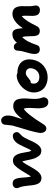

<svg xmlns="http://www.w3.org/2000/svg" viewBox="1194 -1972 844 3271"><g transform="rotate(-90 1615.5 -337.0)"><path d="M220.2 -51.8Q164.6 -51.8 134.8 -88.9Q105 -126 95.2 -208Q93.8 -220.7 88.9 -263.7Q84 -306.6 82.3 -319.6Q80.6 -332.5 76.2 -359.6Q71.8 -386.7 66.9 -402.6Q62 -418.5 55.2 -433.1Q34.2 -479 56.2 -511Q78.1 -543 126 -543Q155.3 -543 174.1 -530.3Q192.9 -517.6 205.1 -485.8Q217.8 -454.1 221.9 -406Q226.1 -357.9 229.7 -309.6Q233.4 -261.2 244.1 -231Q263.7 -256.8 297.1 -314.2Q330.6 -371.6 350.1 -401.9Q397 -473.6 432.1 -505.9Q467.3 -538.1 512.2 -538.1Q565.4 -538.1 594 -505.1Q622.6 -472.2 641.1 -402.8Q648.9 -372.1 654.8 -330.6Q660.6 -289.1 666.7 -264.2Q672.9 -239.3 685.1 -223.1Q707.5 -255.4 746.1 -342.5Q784.7 -429.7 809.1 -463.9Q864.3 -540 935.1 -540Q967.8 -540 985.8 -515.9Q1003.9 -491.7 998 -460Q994.6 -437.5 960.9 -409.2Q943.8 -395 929.2 -377.2Q914.6 -359.4 902.6 -337.2Q890.6 -314.9 881.8 -296.1Q873 -277.3 860.6 -249.3Q848.1 -221.2 839.8 -204.1Q798.8 -119.6 760.7 -86.9Q722.7 -54.2 684.1 -54.2Q645.5 -54.2 618.4 -73Q591.3 -91.8 566.9 -138.2Q547.9 -174.8 536.1 -224.1Q524.4 -273.4 516.4 -316.7Q508.3 -359.9 499 -379.9Q476.1 -354.5 452.1 -313.2Q428.2 -272 399.2 -220.5Q370.1 -168.9 340.8 -128.9Q283.2 -51.8 220.2 -51.8Z M1059.1 30.8Q1019 30.8 998.8 -9.5Q978.5 -49.8 989.7 -106Q1006.8 -190.4 1030.8 -274.2Q1054.7 -357.9 1077.1 -428Q1099.6 -498 1108.9 -538.1Q1117.2 -578.6 1120.4 -622.8Q1123.5 -667 1127 -684.1Q1131.8 -707 1150.4 -722.9Q1168.9 -738.8 1199.7 -738.8Q1244.6 -738.8 1269.3 -689.9Q1293.9 -641.1 1272.9 -545.9Q1264.2 -510.7 1218.8 -373Q1334.5 -533.2 1437 -533.2Q1485.8 -533.2 1515.9 -513.9Q1545.9 -494.6 1558.3 -457.8Q1570.8 -420.9 1573.2 -367.7Q1575.7 -314.5 1568.8 -247.1Q1565.9 -211.4 1565.4 -182.1Q1564.9 -152.8 1566.2 -134Q1567.4 -115.2 1571 -97.4Q1574.7 -79.6 1577.6 -70.1Q1580.6 -60.5 1585.4 -46.9Q1586.9 -42.5 1587.9 -40Q1595.2 -19.5 1590.8 3.9Q1585.4 30.8 1564.5 47.9Q1543.5 64.9 1510.7 64.9Q1477.5 64.9 1454.8 47.6Q1432.1 30.3 1421.1 -0.2Q1410.2 -30.8 1407 -66.7Q1403.8 -102.5 1406.7 -145Q1413.1 -237.3 1411.4 -281Q1409.7 -324.7 1399.9 -354Q1364.7 -340.8 1293.2 -252.2Q1221.7 -163.6 1132.8 -18.1Q1115.7 9.8 1098.6 20.3Q1081.5 30.8 1059.1 30.8Z M1934.6 53.2Q1867.2 53.2 1813.2 30.5Q1759.3 7.8 1726.8 -31Q1694.3 -69.8 1681.9 -122.3Q1669.4 -174.8 1680.7 -233.9Q1690.4 -282.2 1720.5 -327.6Q1750.5 -373 1789.6 -404.5Q1828.6 -436 1873.5 -455.1Q1918.5 -474.1 1958.5 -474.1Q1984.9 -474.1 2005.4 -461.9H2009.8Q2061.5 -461.9 2103.3 -448.7Q2145 -435.5 2172.9 -411.9Q2200.7 -388.2 2218 -355.2Q2235.4 -322.3 2238.3 -282.2Q2241.2 -242.2 2233.4 -196.8Q2210.4 -83.5 2127.2 -15.1Q2043.9 53.2 1934.6 53.2ZM1828.6 -210Q1817.9 -154.3 1847.7 -121.1Q1877.4 -87.9 1939.5 -87.9Q1993.7 -87.9 2033.9 -121.6Q2074.2 -155.3 2085.4 -210.9Q2095.2 -259.8 2072.5 -289.3Q2049.8 -318.8 2003.4 -318.8Q1989.3 -318.8 1975.1 -312.5Q1960.9 -306.2 1951.4 -299.1Q1941.9 -292 1921.4 -274.9Q1892.6 -250.5 1877.4 -242.2Q1862.3 -233.9 1840.8 -233.9Q1838.4 -233.9 1836.4 -234.9Q1831.5 -222.2 1828.6 -210Z M2408.2 -80.1Q2379.9 -80.1 2362.1 -92.5Q2344.2 -105 2337.6 -127Q2331.1 -148.9 2331.3 -174.3Q2331.5 -199.7 2337.4 -230Q2344.2 -260.7 2359.6 -314.2Q2375 -367.7 2381.3 -397.9Q2383.8 -412.1 2385.7 -438.7Q2387.7 -465.3 2390.1 -478Q2395 -497.1 2411.1 -510Q2427.2 -522.9 2451.2 -522.9Q2480 -522.9 2497.1 -507.8Q2514.2 -492.7 2520 -469.2Q2584 -547.9 2668.5 -547.9Q2695.3 -547.9 2713.4 -538.8Q2731.4 -529.8 2741.9 -510.5Q2752.4 -491.2 2757.6 -469.2Q2762.7 -447.3 2766.1 -414.1Q2766.6 -405.3 2768.1 -390.4Q2769.5 -375.5 2770 -369.1Q2821.3 -451.2 2886.5 -499Q2951.7 -546.9 3013.2 -546.9Q3087.9 -546.9 3120.1 -495.1Q3152.3 -443.4 3145 -334Q3142.1 -283.2 3144.3 -245.1Q3146.5 -207 3150.4 -193.1Q3154.3 -179.2 3156.5 -161.4Q3158.7 -143.6 3156.2 -133.8Q3151.9 -108.9 3131.8 -93.5Q3111.8 -78.1 3081.1 -78.1Q3027.3 -78.1 3002.2 -112.3Q2977.1 -146.5 2980.5 -227.1Q2983.9 -300.8 2982.9 -334.7Q2981.9 -368.7 2975.1 -388.2Q2928.7 -348.6 2889.9 -288.1Q2851.1 -227.5 2806.2 -133.8Q2794.4 -107.9 2773.2 -94Q2752 -80.1 2725.1 -80.1Q2702.1 -80.1 2686 -86.7Q2669.9 -93.3 2659.9 -104.7Q2649.9 -116.2 2644 -135Q2638.2 -153.8 2636.2 -174.3Q2634.3 -194.8 2634.3 -223.1Q2632.8 -293.5 2629.9 -325.7Q2627 -357.9 2618.2 -380.9Q2571.8 -333.5 2541.7 -273.9Q2511.7 -214.4 2482.4 -127.9Q2467.8 -80.1 2408.2 -80.1Z"/></g></svg>

Font: Shantell Sans Irregular Bouncy
Style: Bold Italic
Weight: 700
Italic angle: -11.31°
Designer: Stephen Nixon, Anya Danilova, Shantell Martin
Foundry: Arrow Type
Version: Version 1.006;[9816181b4]